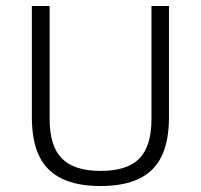

<svg xmlns="http://www.w3.org/2000/svg" viewBox="-20 -615 671 642"><path d="M316.5 7Q237.5 7 186.5 -17.8Q135.5 -42.5 111 -93.2Q86.5 -144 86.5 -223.5V-595H146V-217Q146 -126.5 187 -85Q228 -43.5 316.5 -43.5Q405.5 -43.5 446 -85Q486.5 -126.5 486.5 -217V-595H545V-223.5Q545 -144 520.8 -93.2Q496.5 -42.5 445.8 -17.8Q395 7 316.5 7Z"/></svg>

Font: Encode Sans SC Light
Style: Regular
Weight: 300
Version: Version 3.002